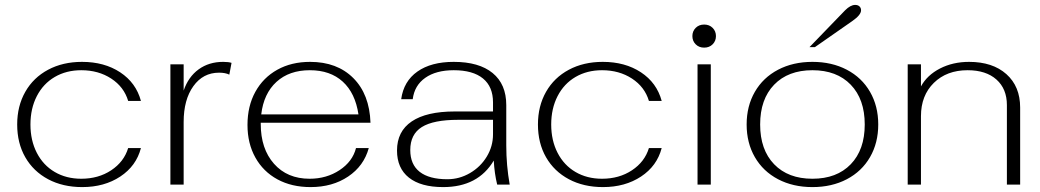

<svg xmlns="http://www.w3.org/2000/svg" viewBox="-20 -752 4235 782"><path d="M50 -245Q50 -320 83 -378Q116 -436 176 -468Q236 -500 314 -500Q405 -500 469.5 -457.5Q534 -415 554 -341H502Q485 -398 433 -432Q381 -466 311 -466Q250 -466 203 -438.5Q156 -411 130 -360.5Q104 -310 104 -245Q104 -180 130 -129.5Q156 -79 203 -51.5Q250 -24 311 -24Q381 -24 433 -58.5Q485 -93 502 -149H554Q535 -76 470 -33Q405 10 315 10Q236 10 176 -22Q116 -54 83 -111.5Q50 -169 50 -245Z M674 -490H728V-383Q747 -439 789 -469.5Q831 -500 889 -500Q911 -500 923 -496L914 -448Q898 -456 872 -456Q807 -456 767.5 -401Q728 -346 728 -255V0H674Z M1430 -149H1482Q1462 -76 1398 -33Q1334 10 1245 10Q1168 10 1110 -21.5Q1052 -53 1020 -110.5Q988 -168 988 -243Q988 -320 1020 -378Q1052 -436 1109.5 -468Q1167 -500 1243 -500Q1353 -500 1419 -434Q1485 -368 1489 -252H1042V-247Q1042 -146 1096 -85Q1150 -24 1241 -24Q1310 -24 1363 -59Q1416 -94 1430 -149ZM1044 -286H1440Q1427 -373 1376 -419.5Q1325 -466 1242 -466Q1158 -466 1106 -418.5Q1054 -371 1044 -286Z M1597 -139Q1597 -217 1657 -257.5Q1717 -298 1832 -298H1988V-335Q1988 -399 1947 -432.5Q1906 -466 1828 -466Q1756 -466 1712 -435Q1668 -404 1661 -348H1614Q1624 -421 1680 -460.5Q1736 -500 1828 -500Q1931 -500 1986.5 -454.5Q2042 -409 2042 -324V-160Q2042 -78 2056 0H2005Q1994 -45 1991 -98Q1927 10 1785 10Q1694 10 1645.5 -28.5Q1597 -67 1597 -139ZM1988 -205V-264H1846Q1745 -264 1698 -234.5Q1651 -205 1651 -141Q1651 -82 1689.5 -52Q1728 -22 1802 -22Q1851 -22 1894 -47Q1937 -72 1962.5 -114Q1988 -156 1988 -205Z M2171 -245Q2171 -320 2204 -378Q2237 -436 2297 -468Q2357 -500 2435 -500Q2526 -500 2590.5 -457.5Q2655 -415 2675 -341H2623Q2606 -398 2554 -432Q2502 -466 2432 -466Q2371 -466 2324 -438.5Q2277 -411 2251 -360.5Q2225 -310 2225 -245Q2225 -180 2251 -129.5Q2277 -79 2324 -51.5Q2371 -24 2432 -24Q2502 -24 2554 -58.5Q2606 -93 2623 -149H2675Q2656 -76 2591 -33Q2526 10 2436 10Q2357 10 2297 -22Q2237 -54 2204 -111.5Q2171 -169 2171 -245Z M2800 -605Q2800 -625 2813.5 -638.5Q2827 -652 2848 -652Q2869 -652 2882.5 -638.5Q2896 -625 2896 -605Q2896 -585 2882.5 -571.5Q2869 -558 2848 -558Q2827 -558 2813.5 -571.5Q2800 -585 2800 -605ZM2821 -490H2875V0H2821Z M3021 -245Q3021 -320 3054.5 -378Q3088 -436 3149 -468Q3210 -500 3289 -500Q3368 -500 3429 -468Q3490 -436 3523.5 -378Q3557 -320 3557 -245Q3557 -170 3523.5 -112Q3490 -54 3429 -22Q3368 10 3289 10Q3210 10 3149 -22Q3088 -54 3054.5 -112Q3021 -170 3021 -245ZM3502 -245Q3502 -348 3445 -407Q3388 -466 3289 -466Q3190 -466 3133 -407Q3076 -348 3076 -245Q3076 -142 3133 -83Q3190 -24 3289 -24Q3388 -24 3445 -83Q3502 -142 3502 -245ZM3422 -710Q3444 -732 3463 -732Q3474 -732 3480.5 -726Q3487 -720 3487 -710Q3487 -691 3451 -666L3299 -560H3277Z M3677 -490H3731V-400Q3756 -446 3808.5 -473Q3861 -500 3927 -500Q4023 -500 4079 -450Q4135 -400 4135 -314V0H4081V-324Q4081 -390 4038.5 -428Q3996 -466 3921 -466Q3836 -466 3783.5 -414.5Q3731 -363 3731 -279V0H3677Z"/></svg>

Font: Fahkwang ExtraLight
Style: Regular
Weight: 275
Designer: Suppakit Chalermlarp | Katatrad Co.,Ltd.
Foundry: Cadson Demak Co.,Ltd.
Version: Version 1.000; ttfautohint (v1.6)